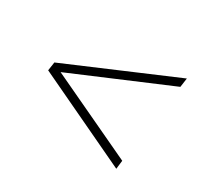

<svg xmlns="http://www.w3.org/2000/svg" viewBox="-89 -628 713 660"><g transform="rotate(30 267.5 -298.0)"><path d="M485 -493 63 -313 58 -279 430 -103 434 -137 98 -295 480 -457Z"/></g></svg>

Font: Exo 2 Extra Light
Style: Italic
Weight: 250
Italic angle: -8°
Designer: Natanael Gama
Version: Version 1.001;PS 001.001;hotconv 1.0.88;makeotf.lib2.5.64775